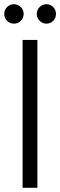

<svg xmlns="http://www.w3.org/2000/svg" viewBox="-29 -889 285 909"><path d="M78 0V-700H148V0ZM37 -777Q18 -777 4.5 -790.5Q-9 -804 -9 -823Q-9 -842 4.5 -855.5Q18 -869 37 -869Q56 -869 69.5 -855.5Q83 -842 83 -823Q83 -804 69.5 -790.5Q56 -777 37 -777ZM191 -777Q172 -777 158.5 -790.5Q145 -804 145 -823Q145 -842 158.5 -855.5Q172 -869 191 -869Q210 -869 223 -855.5Q236 -842 236 -823Q236 -804 223 -790.5Q210 -777 191 -777Z"/></svg>

Font: DM Sans 16pt Light
Style: Regular
Weight: 300
Version: Version 4.004;gftools[0.9.30]